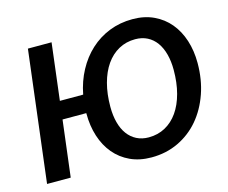

<svg xmlns="http://www.w3.org/2000/svg" viewBox="-103 -872 1214 1023"><g transform="rotate(-15 504.0 -361.0)"><path d="M627 -99.5Q677.5 -99.5 718.2 -121.8Q759 -144 787.8 -185Q816.5 -226 832 -284Q847.5 -342 847.5 -413Q847.5 -460.5 837.2 -499.2Q827 -538 807 -565.8Q787 -593.5 757.8 -608.5Q728.5 -623.5 691 -623.5Q640.5 -623.5 599.8 -601Q559 -578.5 530.2 -537.2Q501.5 -496 486 -438Q470.5 -380 470.5 -309.5Q470.5 -261.5 480.8 -222.8Q491 -184 511 -156.8Q531 -129.5 560.2 -114.5Q589.5 -99.5 627 -99.5ZM347.5 -410Q361 -480.5 392.8 -539.5Q424.5 -598.5 470.8 -641Q517 -683.5 576.2 -707Q635.5 -730.5 704.5 -730.5Q770 -730.5 821.2 -706.5Q872.5 -682.5 907.8 -640.2Q943 -598 961.5 -540.5Q980 -483 980 -415.5Q980 -324.5 953 -247.2Q926 -170 877.8 -113.2Q829.5 -56.5 762.2 -24.5Q695 7.5 614 7.5Q548.5 7.5 497.2 -16.2Q446 -40 410.5 -82.2Q375 -124.5 356.5 -182.2Q338 -240 338 -307.5V-310.5H207L169 0H38.5L126.5 -723H257L219 -410Z"/></g></svg>

Font: Lato 2
Style: Bold Italic
Weight: 700
Italic angle: -7°
Designer: Lukasz Dziedzic with Adam Twardoch and Botio Nikoltchev
Foundry: tyPoland Lukasz Dziedzic
Version: Version 2.015; 2015-08-06; http://www.latofonts.com/